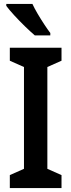

<svg xmlns="http://www.w3.org/2000/svg" viewBox="-20 -957 363 977"><path d="M293 0H30V-66L102 -98V-616L30 -648V-714H293V-648L221 -616V-98L293 -66ZM145 -937Q155 -915 171.5 -887Q188 -859 205.5 -832.5Q223 -806 236 -789V-777H157Q137 -794 108 -822Q79 -850 52.5 -879Q26 -908 12 -927V-937Z"/></svg>

Font: Noto Sans Sinhala Condensed SemiBold
Style: Regular
Weight: 600
Width: 3
Designer: Jelle Bosma - Monotype Design Team
Foundry: Monotype Imaging Inc.
Version: Version 2.006; ttfautohint (v1.8.4.7-5d5b)